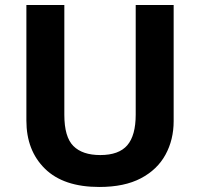

<svg xmlns="http://www.w3.org/2000/svg" viewBox="-20 -734 796 764"><path d="M671 -252Q671 -178 638.5 -118.5Q606 -59 540.5 -24.5Q475 10 375 10Q233 10 159 -62.5Q85 -135 85 -254V-714H236V-277Q236 -189 272 -153Q308 -117 379 -117Q453 -117 486.5 -156Q520 -195 520 -278V-714H671Z"/></svg>

Font: Noto Sans Gujarati UI
Style: Bold
Weight: 700
Designer: Jelle Bosma - Monotype Design Team, Universal Thirst
Foundry: Monotype Imaging Inc.
Version: Version 2.106; ttfautohint (v1.8.4.7-5d5b)